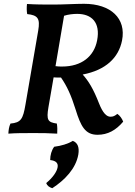

<svg xmlns="http://www.w3.org/2000/svg" viewBox="-20 -700 712 1010"><path d="M597 -101C584 -90 575 -86 561 -86C541 -86 521 -105 501 -156C470 -235 446 -273 415 -308C536 -331 604 -396 622 -487C645 -603 563 -680 422 -680C378 -680 311 -676 264 -676C212 -676 171 -676 122 -679C120 -661 120 -643 123 -626C179 -620 192 -603 181 -539L114 -150C101 -73 90 -55 35 -50C27 -33 25 -15 24 3C65 0 102 0 155 0C205 0 228 0 281 3C282 -15 282 -32 279 -50C232 -57 223 -67 235 -137L262 -293C273 -292 287 -292 301 -292C332 -247 354 -200 378 -123C405 -36 428 9 493 9C547 9 590 -15 628 -60C622 -76 611 -92 597 -101ZM317 -617C338 -624 365 -627 386 -627C462 -627 509 -582 491 -488C475 -403 409 -350 307 -350C296 -350 285 -350 272 -352ZM363 41C337 57 303 67 265 72C251 91 244 116 244 142C274 145 287 158 283 180C279 204 257 235 223 263C228 277 239 285 255 290C321 247 379 187 392 113C398 75 389 51 363 41Z"/></svg>

Font: Vollkorn Semibold
Style: Italic
Weight: 600
Italic angle: -11°
Designer: Friedrich Althausen
Foundry: Friedrich Althausen
Version: Version 4.015;PS 004.015;hotconv 1.0.88;makeotf.lib2.5.64775